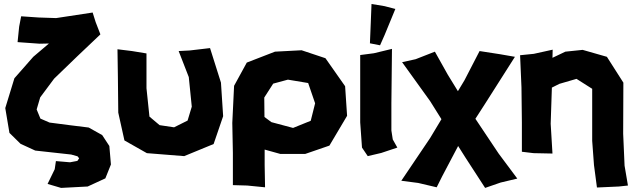

<svg xmlns="http://www.w3.org/2000/svg" viewBox="-20 -752 3119 944"><path d="M84 -671.9 74.2 -621.1 66.4 -544.9 174.8 -537.1 220.7 -538.1 143.6 -472.7 50.8 -367.2 5.9 -220.7 26.4 -98.6 81.1 -44.9 153.3 -11.7 330.1 7.8 361.3 16.6 369.1 26.4 360.4 39.1 324.2 45.9 254.9 40 249 80.1 213.9 152.3 280.3 171.9 411.1 165 498 125 525.4 56.6 517.6 -34.2 482.4 -87.9 416 -125 321.3 -136.7 223.6 -149.4 178.7 -168.9 160.2 -213.9 177.7 -273.4 246.1 -365.2 359.4 -474.6 473.6 -583 450.2 -643.6 435.5 -690.4 255.9 -663.1 169.9 -666Z M557.6 -509.8 559.6 -377.9 561.5 -198.2 591.8 -61.5 702.1 1 885.7 15.6 1030.3 -43.9 1077.1 -180.7 1066.4 -345.7 1012.7 -515.6 913.1 -503.9 858.4 -501 908.2 -373 922.9 -227.5 902.3 -159.2 835.9 -126 764.6 -136.7 714.8 -178.7 700.2 -318.4V-489.3L628.9 -501Z M1125 158.2 1195.3 160.2 1283.2 168.9 1281.2 58.6V-16.6L1358.4 4.9H1480.5L1599.6 -36.1L1686.5 -182.6L1676.8 -328.1L1580.1 -465.8L1462.9 -504.9L1332 -498L1193.4 -444.3L1130.9 -330.1L1122.1 -147.5L1125 0ZM1279.3 -272.5 1323.2 -340.8 1395.5 -360.4 1495.1 -343.8 1529.3 -244.1 1507.8 -158.2 1420.9 -123 1314.5 -151.4 1280.3 -176.8Z M1751 -481.4V-285.2V-150.4L1759.8 -26.4L1788.1 15.6L1854.5 0L1933.6 -26.4L1911.1 -66.4L1904.3 -110.4V-244.1L1907.2 -511.7L1818.4 -490.2ZM1806.6 -732.4 1802.7 -633.8 1798.8 -539.1 1848.6 -529.3 1871.1 -580.1 1923.8 -708 1871.1 -721.7Z M2118.2 -498 2023.4 -460.9 1957 -446.3 2094.7 -254.9 2150.4 -166 2094.7 -73.2 1953.1 136.7 2036.1 147.5 2127 168.9 2154.3 114.3 2230.5 -30.3 2232.4 -34.2 2269.5 24.4 2365.2 171.9 2441.4 145.5 2523.4 126 2431.6 2.9 2317.4 -168 2365.2 -242.2 2511.7 -472.7 2438.5 -485.4 2337.9 -501 2263.7 -357.4 2231.4 -303.7 2181.6 -384.8Z M2537.1 -480.5 2543.9 -322.3 2545.9 -150.4V-5.9L2603.5 1L2696.3 2.9L2687.5 -143.6L2693.4 -321.3L2730.5 -339.8L2814.5 -364.3L2891.6 -315.4V-59.6L2900.4 59.6L2915 169.9L3022.5 165L3067.4 160.2L3050.8 62.5L3043.9 -94.7L3044.9 -345.7L2963.9 -472.7L2844.7 -506.8L2759.8 -498L2696.3 -467.8L2697.3 -507.8L2604.5 -487.3Z"/></svg>

Font: MaokenAssortedSans-Lite
Style: Lite
Weight: 400
Version: Version 1.400